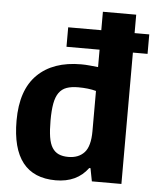

<svg xmlns="http://www.w3.org/2000/svg" viewBox="-56 -855 739 913"><g transform="rotate(5 313.5 -399.0)"><path d="M240 -720H398V-808H557V-720H627V-627H557V0H416L404 -62H398Q345 10 244 10Q34 10 34 -257Q34 -403 108.5 -476.5Q183 -550 317 -550Q337 -550 357 -548Q377 -546 398 -544V-627H240ZM294 -106Q343 -106 370.5 -136Q398 -166 398 -238V-430Q380 -435 358.5 -437.5Q337 -440 313 -440Q280 -440 257.5 -432Q235 -424 221 -404.5Q207 -385 201 -352.5Q195 -320 195 -271Q195 -224 200 -192.5Q205 -161 217 -142Q229 -123 248 -114.5Q267 -106 294 -106Z"/></g></svg>

Font: Encode Sans Narrow
Style: Bold
Weight: 700
Designer: Pablo Impallari, Andres Torresi
Foundry: Pablo Impallari, Andres Torresi
Version: Version 1.000; ttfautohint (v1.00) -l 8 -r 50 -G 200 -x 14 -